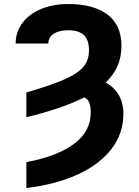

<svg xmlns="http://www.w3.org/2000/svg" viewBox="-20 -737 698 964"><path d="M426.8 -484.4Q426.8 -536.6 401.1 -560.8Q375.5 -585 322.3 -585Q276.4 -585 249.5 -567.1Q222.7 -549.3 222.7 -518.6H58.6Q58.6 -576.2 92.3 -621.3Q126 -666.5 186 -691.7Q246.1 -716.8 322.3 -716.8Q449.2 -716.8 519.5 -664.1Q589.8 -611.3 589.8 -506.8Q589.8 -452.6 570.6 -407Q551.3 -361.3 510.7 -322.8Q553.2 -299.3 576.4 -259.5Q599.6 -219.7 599.6 -166Q599.6 -66.4 539.1 11.7Q478.5 89.8 368.7 139.6Q258.8 189.5 112.3 207V77.1Q267.6 47.9 351.6 -14.6Q435.5 -77.1 435.5 -170.9Q435.5 -203.6 428 -221.9Q420.4 -240.2 402.8 -248Q293.9 -192.4 112.3 -148.4V-272.5Q238.8 -309.6 304.9 -338.9Q371.1 -368.2 398.9 -401.6Q426.8 -435.1 426.8 -484.4Z"/></svg>

Font: Pretendard GOV ExtraBold
Style: Regular
Weight: 800
Designer: Base glyphs from Inter by Rasmus Andersson; Hangeul glyphs from Noto Sans CJK(Source Han Sans) by Jang Soo-young and Kan
Foundry: Kil Hyung-jin
Version: Version 1.309